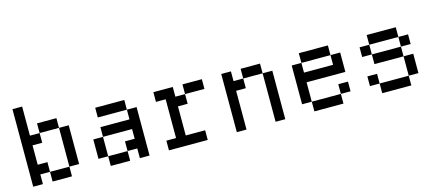

<svg xmlns="http://www.w3.org/2000/svg" viewBox="-54 -1233 3925 1739"><g transform="rotate(-15 1909.0 -363.5)"><path d="M90.9 -727.3V0H181.8V-90.9H272.7V-181.8H181.8V-363.6H272.7V-454.5H181.8V-727.3ZM272.7 -90.9V0H454.5V-90.9ZM454.5 -454.5V-90.9H545.5V-454.5ZM272.7 -545.5V-454.5H454.5V-545.5Z M727.3 -272.7V-90.9H818.2V-272.7ZM818.2 -90.9V0H1000V-90.9ZM1000 -181.8V-90.9H1090.9V0H1181.8V-454.5H1090.9V-363.6H818.2V-272.7H1090.9V-181.8ZM818.2 -545.5V-454.5H1090.9V-545.5Z M1545.5 -545.5H1363.6V-454.5H1454.5V-90.9H1363.6V0H1727.3V-90.9H1545.5V-363.6H1636.4V-454.5H1545.5ZM1818.2 -545.5H1636.4V-454.5H1818.2Z M2000 -545.5V0H2090.9V-363.6H2181.8V-454.5H2090.9V-545.5ZM2181.8 -545.5V-454.5H2363.6V-545.5ZM2363.6 -454.5V0H2454.5V-454.5Z M2727.3 -545.5V-454.5H3000V-545.5ZM2636.4 -454.5V-90.9H2727.3V-272.7H3090.9V-454.5H3000V-363.6H2727.3V-454.5ZM2727.3 -90.9V0H3000V-90.9ZM3000 -181.8V-90.9H3090.9V-181.8Z M3636.4 -90.9H3363.6V0H3636.4ZM3363.6 -90.9V-181.8H3272.7V-90.9ZM3636.4 -545.5H3363.6V-454.5H3636.4ZM3272.7 -454.5V-363.6H3363.6V-454.5ZM3363.6 -363.6V-272.7H3636.4V-363.6ZM3636.4 -272.7V-90.9H3727.3V-272.7ZM3636.4 -454.5V-363.6H3727.3V-454.5Z"/></g></svg>

Font: Departure Mono
Style: Regular
Weight: 400
Monospace: yes
Designer: Helena Zhang
Version: Version 1.500;Glyphs 3.3.1 (3343)